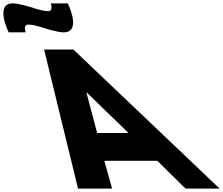

<svg xmlns="http://www.w3.org/2000/svg" viewBox="-491 -1119 1323 1139"><path d="M-234.9 -954C-234.9 -954 -152.4 -927 -113.4 -927C-3.4 -927 -88.8 -1099 -88.8 -1099H-189.8C-189.8 -1099 -173 -1053 -205 -1053C-241 -1053 -293.4 -1072 -293.4 -1072C-293.4 -1072 -375.8 -1099 -414.8 -1099C-524.8 -1099 -439.4 -927 -439.4 -927H-338.4C-338.4 -927 -355.2 -973 -323.2 -973C-287.2 -973 -234.9 -954 -234.9 -954ZM-55.4 -825H-229.4L-28 0H174L128.1 -165H442.1L610 0H812ZM271.3 -330H85.3L21.8 -570H23.8Z"/></svg>

Font: Hussar
Style: BdOpOblSeven
Weight: 700
Foundry: Cannot Into Space Fonts
Version: Version 2.00